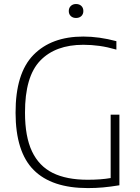

<svg xmlns="http://www.w3.org/2000/svg" viewBox="-20 -931 696 956"><path d="M574.5 -360V-8.5Q529 -1 493 2.2Q457 5.5 417.5 5.5Q237.5 5.5 147.8 -84.5Q58 -174.5 57.5 -369Q57 -566 146.5 -657.5Q236 -749 394.5 -749Q473.5 -749 559.5 -726V-684Q514.5 -697 474.8 -702.5Q435 -708 395 -708Q256 -708 180 -628.8Q104 -549.5 104.5 -369.5Q104.5 -251 139.2 -177.5Q174 -104 242.5 -70Q311 -36 416.5 -36Q483 -36 531 -44.5V-360ZM322.5 -876Q322.5 -891.5 332.5 -901.2Q342.5 -911 358.5 -911Q375 -911 385 -901.5Q395 -892 395 -876Q395 -860.5 385 -851Q375 -841.5 358.5 -841.5Q342.5 -841.5 332.5 -851Q322.5 -860.5 322.5 -876Z"/></svg>

Font: Encode Sans ExtraLight
Style: Regular
Weight: 275
Designer: Multiple Designers
Foundry: Impallari Type
Version: Version 2.000